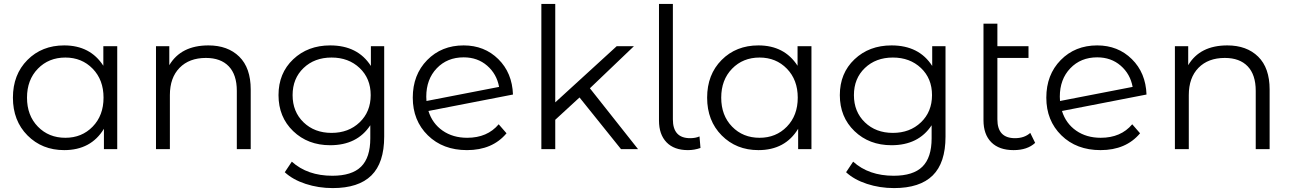

<svg xmlns="http://www.w3.org/2000/svg" viewBox="-20 -762 6601 981"><path d="M508 -526H579V0H511V-104Q445 5 308 5Q195 5 120.5 -70Q46 -145 46 -263Q46 -381 120 -455.5Q194 -530 308 -530Q441 -530 508 -426ZM314 -58Q398 -58 453.5 -115Q509 -172 509 -263Q509 -354 453.5 -411Q398 -468 314 -468Q229 -468 173.5 -411Q118 -354 118 -263Q118 -172 173.5 -115Q229 -58 314 -58Z M1045 -530Q1144 -530 1202.5 -472.5Q1261 -415 1261 -305V0H1190V-298Q1190 -380 1149 -423Q1108 -466 1032 -466Q947 -466 897.5 -415.5Q848 -365 848 -276V0H777V-526H845V-429Q905 -530 1045 -530Z M1875 -526H1943V-64Q1943 70 1877.5 134.5Q1812 199 1680 199Q1607 199 1541.5 177.5Q1476 156 1435 118L1471 64Q1551 136 1678 136Q1778 136 1825 89.5Q1872 43 1872 -55V-122Q1805 -20 1667 -20Q1553 -20 1478 -92Q1403 -164 1403 -276Q1403 -388 1478 -459Q1553 -530 1667 -530Q1808 -530 1875 -425ZM1531 -137Q1587 -83 1674 -83Q1761 -83 1817.5 -137Q1874 -191 1874 -276Q1874 -361 1817.5 -414.5Q1761 -468 1674 -468Q1587 -468 1531 -414.5Q1475 -361 1475 -276Q1475 -191 1531 -137Z M2367 -58Q2470 -58 2528 -127L2568 -81Q2496 5 2366 5Q2243 5 2166 -70.5Q2089 -146 2089 -263Q2089 -380 2162.5 -455Q2236 -530 2349 -530Q2455 -530 2526 -460Q2597 -390 2601 -279L2169 -195Q2189 -131 2241.5 -94.5Q2294 -58 2367 -58ZM2349 -469Q2265 -469 2211.5 -413Q2158 -357 2158 -268Q2158 -253 2159 -246L2530 -318Q2518 -384 2469 -426.5Q2420 -469 2349 -469Z M3153 0 2941 -264 2817 -150V0H2746V-742H2817V-239L3131 -526H3219L2994 -311L3240 0Z M3495 5Q3424 5 3385.5 -35Q3347 -75 3347 -146V-742H3418V-152Q3418 -56 3506 -56Q3534 -56 3554 -65L3559 -6Q3528 5 3495 5Z M4055 -526H4126V0H4058V-104Q3992 5 3855 5Q3742 5 3667.5 -70Q3593 -145 3593 -263Q3593 -381 3667 -455.5Q3741 -530 3855 -530Q3988 -530 4055 -426ZM3861 -58Q3945 -58 4000.5 -115Q4056 -172 4056 -263Q4056 -354 4000.5 -411Q3945 -468 3861 -468Q3776 -468 3720.5 -411Q3665 -354 3665 -263Q3665 -172 3720.5 -115Q3776 -58 3861 -58Z M4743 -526H4811V-64Q4811 70 4745.5 134.5Q4680 199 4548 199Q4475 199 4409.5 177.5Q4344 156 4303 118L4339 64Q4419 136 4546 136Q4646 136 4693 89.5Q4740 43 4740 -55V-122Q4673 -20 4535 -20Q4421 -20 4346 -92Q4271 -164 4271 -276Q4271 -388 4346 -459Q4421 -530 4535 -530Q4676 -530 4743 -425ZM4399 -137Q4455 -83 4542 -83Q4629 -83 4685.5 -137Q4742 -191 4742 -276Q4742 -361 4685.5 -414.5Q4629 -468 4542 -468Q4455 -468 4399 -414.5Q4343 -361 4343 -276Q4343 -191 4399 -137Z M5244 -83 5269 -32Q5229 5 5159 5Q5085 5 5045 -35Q5005 -75 5005 -148V-641H5076V-526H5235V-466H5076V-152Q5076 -56 5166 -56Q5214 -56 5244 -83Z M5604 -58Q5707 -58 5765 -127L5805 -81Q5733 5 5603 5Q5480 5 5403 -70.5Q5326 -146 5326 -263Q5326 -380 5399.5 -455Q5473 -530 5586 -530Q5692 -530 5763 -460Q5834 -390 5838 -279L5406 -195Q5426 -131 5478.5 -94.5Q5531 -58 5604 -58ZM5586 -469Q5502 -469 5448.5 -413Q5395 -357 5395 -268Q5395 -253 5396 -246L5767 -318Q5755 -384 5706 -426.5Q5657 -469 5586 -469Z M6251 -530Q6350 -530 6408.5 -472.5Q6467 -415 6467 -305V0H6396V-298Q6396 -380 6355 -423Q6314 -466 6238 -466Q6153 -466 6103.5 -415.5Q6054 -365 6054 -276V0H5983V-526H6051V-429Q6111 -530 6251 -530Z"/></svg>

Font: Montserrat Alternates
Style: Regular
Weight: 400
Designer: Julieta Ulanovsky
Foundry: Julieta Ulanovsky
Version: Version 7.200;PS 007.200;hotconv 1.0.88;makeotf.lib2.5.64775